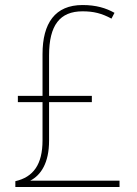

<svg xmlns="http://www.w3.org/2000/svg" viewBox="-20 -743 543 763"><path d="M308 -723C199 -723 149 -651 149 -528V-362H51V-337H149V-185C149 -89 112 -39 41 -23V0H455V-25H100C143 -47 175 -96 175 -184V-337H345V-362H175V-523C175 -643 218 -698 308 -698C352 -698 384 -690 423 -669L435 -692C401 -711 362 -723 308 -723Z"/></svg>

Font: Noto Sans Ethiopic SemiCondensed Thin
Style: Regular
Weight: 100
Width: 4
Designer: Monotype Design Team
Foundry: Monotype Imaging Inc.
Version: Version 2.102